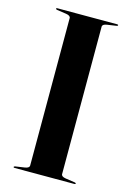

<svg xmlns="http://www.w3.org/2000/svg" viewBox="-109 -757 559 813"><g transform="rotate(15 170.0 -350.0)"><path d="M240 -27Q240 -16 259.5 -13L300 -7Q306 -6 306 -3Q306 0 301 0H39Q34 0 34 -3Q34 -6 40 -7L80.5 -13Q100 -16 100 -27V-673Q100 -684 80.5 -687L40 -693Q34 -694 34 -697Q34 -700 39 -700H301Q306 -700 306 -697Q306 -694 300 -693L259.5 -687Q240 -684 240 -673Z"/></g></svg>

Font: Fraunces 144pt SemiBold
Style: Regular
Weight: 600
Version: Version 1.000;[0bf87f6ff]